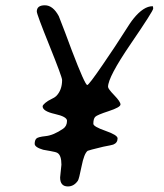

<svg xmlns="http://www.w3.org/2000/svg" viewBox="-20 -687 605 708"><path d="M301.8 -373.5Q307.6 -373.5 358.9 -448.5Q410.2 -523.4 436 -564.7Q461.9 -606 472.2 -618.2Q509.3 -664.1 542.5 -664.1Q544.9 -664.1 544.9 -655.3Q544.9 -646.5 461.7 -524.7Q378.4 -402.8 378.4 -366.7Q378.4 -359.4 401.4 -335.7Q424.3 -312 424.3 -301.8Q424.3 -291.5 381.1 -277.3Q337.9 -263.2 331.1 -256.1Q324.2 -249 324.2 -230.5Q324.2 -220.2 368.9 -204.6Q413.6 -189 413.6 -176.8Q413.6 -160.2 397.5 -153.8L385.7 -150.9L360.8 -146Q306.2 -132.8 303.2 -130.9Q290 -120.6 280.8 -73.7Q271.5 -26.9 267.1 -20.5Q252.4 0.5 230.5 0.5Q201.7 0.5 201.7 -32.7L206.5 -79.6Q206.5 -114.3 191.9 -123Q186.5 -126.5 166.5 -129.9L139.2 -134.8Q107.9 -144 107.9 -156.7Q107.9 -169.4 113.8 -175.8Q119.6 -182.1 148.4 -185.1Q177.2 -188 212.9 -212.4Q227.1 -222.2 227.1 -241.7Q227.1 -256.8 182.1 -266.8Q137.2 -276.9 137.2 -294.9Q137.2 -299.3 146.7 -307.4Q156.2 -315.4 169.2 -321.5Q182.1 -327.6 187 -332.5Q209 -354.5 209 -392.1Q209 -402.8 162.4 -518.6Q115.7 -634.3 115.7 -644.5Q115.7 -667.5 145.5 -667.5Q175.3 -667.5 196.8 -627.4Q198.2 -624 220.2 -566.9L244.6 -501.5Q293.5 -373.5 301.8 -373.5Z"/></svg>

Font: Averia Sans Libre Light
Style: Italic
Weight: 300
Italic angle: -8.5°
Version: Version 1.002